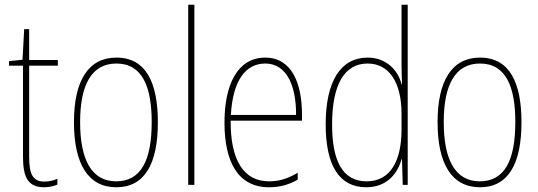

<svg xmlns="http://www.w3.org/2000/svg" viewBox="-20 -780 2271 810"><path d="M167 -14C116 -14 103 -49 103 -119V-503H224V-527H103V-657H82L75 -528L18 -522V-503H77V-120C77 -37 95 10 166 10C190 10 206 5 222 -1V-26C208 -19 188 -14 167 -14Z M646 -264C646 -428 598 -537 471 -537C353 -537 292 -440 292 -265C292 -88 352 10 471 10C589 10 646 -87 646 -264ZM318 -265C318 -423 367 -512 471 -512C581 -512 620 -413 620 -265C620 -102 574 -15 470 -15C366 -15 318 -107 318 -265Z M800 0V-760H774V0Z M1099 -537C982 -537 927 -423 927 -263C927 -97 984 10 1115 10C1163 10 1201 -2 1236 -22V-51C1193 -26 1158 -15 1115 -15C1007 -15 952 -106 953 -271H1254V-298C1254 -424 1213 -537 1099 -537ZM1099 -512C1190 -512 1230 -417 1229 -295H954C962 -440 1016 -512 1099 -512Z M1525 10C1614 10 1658 -50 1674 -108H1676L1679 0H1700V-760H1674V-511C1674 -483 1675 -456 1676 -425H1674C1660 -481 1612 -537 1531 -537C1418 -537 1354 -439 1354 -255C1354 -82 1411 10 1525 10ZM1527 -15C1425 -15 1381 -101 1381 -255C1381 -425 1434 -512 1531 -512C1623 -512 1674 -430 1674 -300V-234C1674 -100 1626 -15 1527 -15Z M2180 -264C2180 -428 2132 -537 2005 -537C1887 -537 1826 -440 1826 -265C1826 -88 1886 10 2005 10C2123 10 2180 -87 2180 -264ZM1852 -265C1852 -423 1901 -512 2005 -512C2115 -512 2154 -413 2154 -265C2154 -102 2108 -15 2004 -15C1900 -15 1852 -107 1852 -265Z"/></svg>

Font: Noto Sans Gurmukhi Condensed Thin
Style: Regular
Weight: 100
Width: 3
Designer: Jelle Bosma - Monotype Design Team
Foundry: Monotype Imaging Inc.
Version: Version 2.004